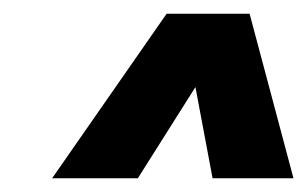

<svg xmlns="http://www.w3.org/2000/svg" viewBox="-20 -770 448 280"><path d="M56 -510 223 -750H344L408 -510H290L265 -643L181 -510Z"/></svg>

Font: Saira Ultra Condensed Black
Style: Italic
Weight: 900
Width: 1
Italic angle: -12°
Designer: Hector Gatti with collaboration of the Omnibus-Type team
Foundry: Omnibus-Type
Version: Version 1.001; ttfautohint (v1.8)